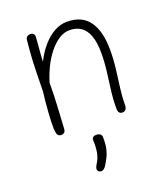

<svg xmlns="http://www.w3.org/2000/svg" viewBox="-147 -656 896 1025"><g transform="rotate(-20 300.5 -143.0)"><path d="M118 -532Q120 -542 127.5 -547Q135 -552 145 -552Q156 -552 162.5 -545Q169 -538 168 -526Q167 -508 165 -485.5Q163 -463 161 -438.5Q159 -414 158 -390Q182 -438 213 -473.5Q244 -509 279 -528Q314 -547 351 -547Q435 -547 476 -490.5Q517 -434 517 -326Q517 -271 510.5 -219Q504 -167 497.5 -118Q491 -69 491 -23Q491 -7 484 1.5Q477 10 465 10Q454 10 447.5 3Q441 -4 441 -21Q441 -72 447.5 -123Q454 -174 460.5 -225Q467 -276 467 -326Q467 -388 453 -426Q439 -464 412.5 -482Q386 -500 348 -500Q316 -500 286 -480Q256 -460 230 -427Q204 -394 184.5 -353.5Q165 -313 153 -272Q153 -202 149 -134Q145 -66 142 -13Q141 -1 134.5 5Q128 11 116 11Q107 11 101 6Q95 1 93 -9Q91 -19 90 -31Q89 -66 92.5 -120.5Q96 -175 104 -241Q105 -300 106 -342Q107 -384 108.5 -415.5Q110 -447 112.5 -474.5Q115 -502 118 -532ZM267 100Q265 88 271.5 81Q278 74 290 74Q307 74 314.5 81Q322 88 322 98Q323 131 318 157Q313 183 302.5 205Q292 227 276 251Q270 258 264.5 262Q259 266 253 266Q243 266 237 260.5Q231 255 231 247Q231 241 233.5 235.5Q236 230 239 224Q258 196 263.5 163.5Q269 131 267 100Z"/></g></svg>

Font: Playpen Sans ExtraLight
Style: Regular
Weight: 250
Designer: Laura Meseguer, Veronika Burian, José Scaglione
Foundry: TypeTogether
Version: Version 1.001